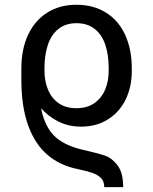

<svg xmlns="http://www.w3.org/2000/svg" viewBox="-20 -557 640 803"><path d="M301.8 149.4Q230.5 134.8 178.7 90.8Q127 46.9 98.1 -31.7Q69.3 -110.4 69.3 -224.6V-267.6L148.4 -266.6V-222.7Q141.6 -124 162.1 -64.5Q182.6 -4.9 222.7 24.9Q262.7 54.7 322.3 68.4Q390.6 84 419.9 94.2Q449.2 104.5 472.2 135.3Q495.1 166 495.1 225.6H416Q416 201.2 402.3 187.5Q388.7 173.8 366.2 166Q343.8 158.2 301.8 149.4ZM97.7 -190.4Q94.7 -197.3 91.8 -203.6Q88.9 -210 85 -215.8Q76.2 -233.4 72.8 -242.2Q69.3 -251 69.3 -260.7V-270.5Q69.3 -349.6 96.7 -409.7Q124 -469.7 176.3 -503.4Q228.5 -537.1 299.8 -537.1Q371.1 -537.1 423.8 -503.9Q476.6 -470.7 503.9 -410.2Q531.2 -349.6 531.2 -271.5V-260.7Q531.2 -194.3 505.9 -141.6Q480.5 -88.9 432.1 -58.1Q383.8 -27.3 318.4 -27.3Q266.6 -27.3 223.1 -49.3Q179.7 -71.3 148.4 -108.4Q117.2 -145.5 97.7 -190.4ZM434.6 -260.7V-271.5Q434.6 -327.1 420.4 -369.6Q406.2 -412.1 376 -436Q345.7 -460 299.8 -460Q254.9 -460 224.6 -436Q194.3 -412.1 180.2 -369.6Q166 -327.1 166 -271.5V-260.7Q166 -217.8 180.7 -182.1Q195.3 -146.5 225.1 -125.5Q254.9 -104.5 299.8 -104.5Q344.7 -104.5 375 -126Q405.3 -147.5 419.9 -182.6Q434.6 -217.8 434.6 -260.7Z"/></svg>

Font: WEMIX Pretendard Variable
Style: Regular
Weight: 400
Designer: Base glyphs from Inter by Rasmus Andersson; Hangeul glyphs from Noto Sans CJK(Source Han Sans) by Jang Soo-young and Kan
Foundry: Kil Hyung-jin
Version: Version 1.000;Glyphs 3.2 (3208)